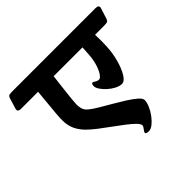

<svg xmlns="http://www.w3.org/2000/svg" viewBox="-226 -795 1046 1046"><g transform="rotate(-45 296.5 -272.0)"><path d="M-62 -533 -44 -593Q-39 -609 -29 -610.5Q-19 -612 0 -612H633Q661 -612 654 -590L635 -530Q630 -514 619 -512.5Q608 -511 586 -511H529Q531 -464 529 -425Q527 -374 514 -326.5Q501 -279 482.5 -248.5Q464 -218 444 -218Q426 -218 405.5 -228.5Q385 -239 367 -255Q349 -271 337.5 -288Q326 -305 326 -317Q326 -325 328 -331Q330 -337 335 -337Q340 -337 350.5 -330Q361 -323 372 -323Q382 -323 394 -340Q406 -357 415.5 -386Q425 -415 428 -449Q430 -468 430.5 -483Q431 -498 432 -511H210Q205 -468 200 -427Q195 -386 192 -356Q189 -326 189 -315Q189 -292 195 -276Q201 -260 220 -246Q236 -233 266.5 -215Q297 -197 331.5 -177Q366 -157 397.5 -137Q429 -117 449 -99.5Q469 -82 469 -68Q469 -51 459 -27.5Q449 -4 433 17.5Q417 39 399 53.5Q381 68 365 68Q358 68 350.5 66Q343 64 343 59Q343 52 353 40Q363 28 363 20Q363 9 345.5 -8.5Q328 -26 300 -47.5Q272 -69 239.5 -92.5Q207 -116 177 -139Q147 -162 126 -183Q98 -212 85.5 -242Q73 -272 73 -308Q73 -328 76 -362.5Q79 -397 83 -436.5Q87 -476 90 -511H-41Q-69 -511 -62 -533Z"/></g></svg>

Font: Alkatra Medium
Style: Regular
Weight: 500
Designer: Suman Bhandary
Version: Version 1.100;gftools[0.9.22]